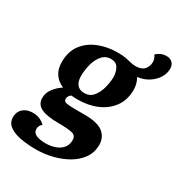

<svg xmlns="http://www.w3.org/2000/svg" viewBox="-238 -789 1048 1121"><g transform="rotate(30 286.0 -228.0)"><path d="M170 199Q114 199 66 190.5Q18 182 -11.5 160.5Q-41 139 -41 100Q-40 64 -15.5 43Q9 22 49 22Q76 22 96.5 31.5Q117 41 131 56Q112 70 112 94Q112 140 201 140Q232 140 261 130.5Q290 121 309 100Q328 79 328 46Q329 15 300.5 7.5Q272 0 208 0Q127 0 89 -19Q51 -38 51 -81Q51 -115 73 -144Q95 -173 126 -193Q88 -209 66.5 -240.5Q45 -272 45 -320Q45 -390 80 -436.5Q115 -483 173.5 -506.5Q232 -530 301 -530Q335 -530 356.5 -526Q378 -522 394.5 -517.5Q411 -513 430 -513Q469 -513 487.5 -533.5Q506 -554 506 -584Q506 -607 491 -627Q521 -655 558 -655Q583 -655 598 -640.5Q613 -626 613 -600Q613 -568 595 -539Q577 -510 544.5 -489Q512 -468 470 -463Q479 -447 484.5 -428.5Q490 -410 490 -388Q490 -320 456 -272.5Q422 -225 364 -200Q306 -175 234 -175Q224 -175 213 -175.5Q202 -176 191 -177Q183 -171 177.5 -163Q172 -155 172 -144Q172 -126 193 -122.5Q214 -119 255 -119H316Q402 -119 439.5 -89Q477 -59 477 -7Q476 45 448 83.5Q420 122 375 147.5Q330 173 276.5 186Q223 199 170 199ZM249 -227Q285 -227 307 -253Q329 -279 339.5 -317Q350 -355 351 -393Q350 -428 335.5 -453Q321 -478 286 -478Q250 -478 227 -451Q204 -424 193.5 -384Q183 -344 183 -304Q183 -269 199 -248Q215 -227 249 -227Z"/></g></svg>

Font: Sansita Swashed SemiBold
Style: Regular
Weight: 600
Designer: Pablo Cosgaya
Foundry: Omnibus-Type
Version: Version 1.003; ttfautohint (v1.8.3)